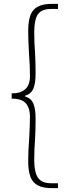

<svg xmlns="http://www.w3.org/2000/svg" viewBox="-20 -800 339 987"><path d="M125 29Q125 -26 130 -88Q134 -160 134 -202Q134 -243 113.5 -268Q93 -293 40 -293V-320Q134 -320 134 -408Q134 -463 129 -525Q125 -597 125 -640Q125 -720 153.5 -750Q182 -780 244 -780H278V-754H243Q193 -754 174.5 -726Q156 -698 156 -636Q156 -576 160 -532Q163 -483 163 -421Q163 -372 151.5 -344.5Q140 -317 109 -308V-304Q140 -295 151.5 -267.5Q163 -240 163 -191Q163 -130 160 -80Q156 -36 156 24Q156 85 175 113.5Q194 142 243 142H278V167H244Q181 167 153 136.5Q125 106 125 29Z"/></svg>

Font: Merged Yaku Han JP Thin
Style: Regular
Weight: 250
Designer: Ryoko NISHIZUKA 西塚涼子 (kana, bopomofo & ideographs); Paul D. Hunt (Latin, Greek & Cyrillic); Sandoll Communications 산돌커뮤니
Foundry: Adobe
Version: Version 2.004